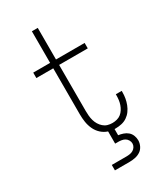

<svg xmlns="http://www.w3.org/2000/svg" viewBox="-233 -823 965 1132"><g transform="rotate(-30 250.0 -257.5)"><path d="M199 220V183H299Q311 183 323 181Q335 179 345 173Q355 167 361.5 156.5Q368 146 368 134Q368 122 361.5 111Q355 100 345 94Q335 88 323 86Q311 84 299 84H279V1Q254 -7 234.5 -25Q215 -43 204 -67Q193 -91 189 -117Q185 -143 185 -169V-483H70V-520H185V-735H225V-520H420V-483H225V-169Q225 -152 226.5 -136Q228 -120 232.5 -104Q237 -88 245.5 -74Q254 -60 266.5 -49Q279 -38 294.5 -33.5Q310 -29 327 -29Q342 -29 357.5 -33Q373 -37 385 -46.5Q397 -56 405.5 -69.5Q414 -83 419 -97.5Q424 -112 426 -127.5Q428 -143 428 -159V-166H468V-157Q468 -136 464.5 -116Q461 -96 453.5 -76.5Q446 -57 434 -40.5Q422 -24 405 -12.5Q388 -1 367.5 3.5Q347 8 327 8H319V50Q335 52 351.5 57.5Q368 63 381 74Q394 85 400.5 101.5Q407 118 407 135Q407 154 398 172.5Q389 191 373 201.5Q357 212 337.5 216Q318 220 299 220Z"/></g></svg>

Font: Iosevka SS18 Extralight
Style: Regular
Weight: 200
Monospace: yes
Designer: Belleve Invis
Foundry: Belleve Invis
Version: Version 25.1.1; ttfautohint (v1.8.4)